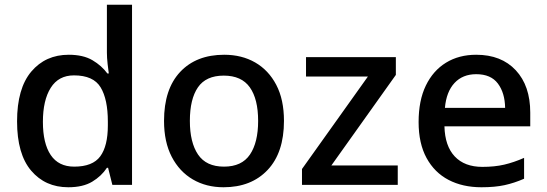

<svg xmlns="http://www.w3.org/2000/svg" viewBox="-20 -780 2306 810"><path d="M268 10Q171 10 111.5 -60Q52 -130 52 -268Q52 -407 112 -478Q172 -549 270 -549Q331 -549 370 -526Q409 -503 433 -470H439Q437 -483 434 -510Q431 -537 431 -558V-760H537V0H454L436 -72H431Q408 -37 369 -13.5Q330 10 268 10ZM293 -77Q371 -77 403 -120.5Q435 -164 435 -251V-267Q435 -361 404.5 -411.5Q374 -462 292 -462Q227 -462 194 -409.5Q161 -357 161 -266Q161 -175 194 -126Q227 -77 293 -77Z M1178 -270Q1178 -136 1109 -63Q1040 10 923 10Q850 10 793.5 -23Q737 -56 704.5 -118.5Q672 -181 672 -270Q672 -404 740 -476.5Q808 -549 926 -549Q1000 -549 1056.5 -516.5Q1113 -484 1145.5 -422Q1178 -360 1178 -270ZM781 -270Q781 -179 815.5 -128Q850 -77 925 -77Q1000 -77 1034.5 -128Q1069 -179 1069 -270Q1069 -362 1034 -411.5Q999 -461 924 -461Q849 -461 815 -411.5Q781 -362 781 -270Z M1658 0H1254V-67L1532 -457H1271V-539H1650V-464L1378 -82H1658Z M1989 -549Q2095 -549 2156 -483.5Q2217 -418 2217 -305V-247H1855Q1857 -164 1898.5 -120Q1940 -76 2015 -76Q2067 -76 2107.5 -85.5Q2148 -95 2191 -114V-26Q2150 -8 2109 1Q2068 10 2011 10Q1932 10 1872.5 -21Q1813 -52 1779.5 -113.5Q1746 -175 1746 -265Q1746 -356 1776.5 -419Q1807 -482 1861.5 -515.5Q1916 -549 1989 -549ZM1989 -467Q1932 -467 1897.5 -430Q1863 -393 1857 -325H2111Q2110 -388 2080.5 -427.5Q2051 -467 1989 -467Z"/></svg>

Font: Noto Sans Tamil Medium
Style: Regular
Weight: 500
Designer: Jelle Bosma - Monotype Design Team
Foundry: Monotype Imaging Inc.
Version: Version 2.004; ttfautohint (v1.8.4.7-5d5b)